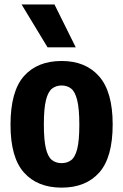

<svg xmlns="http://www.w3.org/2000/svg" viewBox="-20 -828 551 858"><path d="M255.5 10.5Q147.5 10.5 87.2 -56.8Q27 -124 27 -270.5Q27 -420 87 -487.8Q147 -555.5 255.5 -555.5Q363 -555.5 423.2 -486.5Q483.5 -417.5 483.5 -272Q483.5 -124.5 423.5 -57Q363.5 10.5 255.5 10.5ZM255.5 -99Q280.5 -99 298.2 -112.5Q316 -126 325.2 -163Q334.5 -200 334.5 -270Q334.5 -342 325 -380.2Q315.5 -418.5 297.8 -432.2Q280 -446 255.5 -446Q230.5 -446 212.8 -432.2Q195 -418.5 185.5 -381Q176 -343.5 176 -272.5Q176 -201.5 185.2 -164Q194.5 -126.5 212.2 -112.8Q230 -99 255.5 -99ZM192.5 -616.5 76.5 -808H223.5L318.5 -616.5Z"/></svg>

Font: Encode Sans Cnd
Style: Bold
Weight: 700
Width: 3
Designer: Multiple Designers
Foundry: Impallari Type
Version: Version 3.002; ttfautohint (v1.8.3) -l 8 -r 50 -G 200 -x 14 